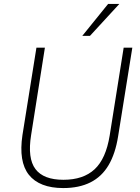

<svg xmlns="http://www.w3.org/2000/svg" viewBox="-20 -947 710 975"><path d="M301 8Q241 8 197 -9Q153 -26 126.5 -59.5Q100 -93 92 -143.5Q84 -194 94 -261L165 -705H208L138 -261Q119 -143 160 -88.5Q201 -34 302 -34Q403 -34 460.5 -87.5Q518 -141 537 -259L608 -705H652L580 -256Q566 -167 531.5 -108.5Q497 -50 439.5 -21Q382 8 301 8ZM398 -765 529 -927H586L437 -765Z"/></svg>

Font: Nunito Sans 10pt SemiCondensed ExtraLight
Style: Italic
Weight: 250
Width: 4
Italic angle: -9°
Designer: Vernon Adams
Foundry: Vernon Adams
Version: Version 3.101;gftools[0.9.27]